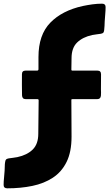

<svg xmlns="http://www.w3.org/2000/svg" viewBox="-53 -856 597 1049"><path d="M66.9 -450.2Q66.9 -470.2 86.4 -470.2H149.4Q157.2 -470.2 157.2 -478V-544.4Q157.2 -665.5 221.7 -731.9Q286.1 -798.3 399.4 -823.2Q425.3 -828.6 451.9 -832.3Q478.5 -835.9 504.4 -835.9Q523.9 -835.9 523.9 -817.9Q523.9 -798.3 522 -778.6Q520 -758.8 519 -738.8Q518.6 -726.6 518.1 -714.6Q517.6 -702.6 516.1 -690.9Q514.6 -680.2 511 -676.8Q507.3 -673.3 497.1 -671.4Q485.4 -669.4 473.6 -668.2Q461.9 -667 450.7 -664.6Q398.9 -653.3 368.4 -623.8Q337.9 -594.2 337.9 -538.1Q337.9 -522.9 337.4 -507.3Q336.9 -491.7 336.9 -476.1Q336.9 -470.2 342.3 -470.2H479.5Q499 -470.2 499 -450.2Q499 -429.7 498.8 -409.2Q498.5 -388.7 498.5 -368.2Q498.5 -359.9 499 -351.3Q499.5 -342.8 498.5 -334.5Q497.1 -314.5 479 -314.5H344.7Q342.8 -314.5 339.8 -314Q336.9 -313.5 336.9 -310.5Q336.9 -260.3 337.4 -210.2Q337.9 -160.2 337.9 -109.4Q337.9 -25.9 310.8 28.8Q283.7 83.5 235.6 115Q187.5 146.5 123.8 159.7Q60.1 172.9 -13.2 172.9Q-33.2 172.9 -33.2 154.8Q-33.2 135.3 -31 115.7Q-28.8 96.2 -27.8 76.7Q-26.9 64.9 -26.9 52.7Q-26.9 40.5 -24.9 28.8Q-23.4 18.6 -19.5 14.9Q-15.6 11.2 -5.4 9.3Q6.3 7.3 18.3 6.1Q30.3 4.9 42 2.4Q94.7 -8.8 125.5 -38.8Q156.2 -68.8 156.2 -125.5Q156.2 -171.4 157.2 -217Q158.2 -262.7 158.2 -308.6Q158.2 -314.5 149.9 -314.5H86.9Q68.4 -314.5 67.4 -334.5Q66.4 -363.3 66.7 -392.3Q66.9 -421.4 66.9 -450.2Z"/></svg>

Font: Belanosima
Style: Bold
Weight: 700
Designer: The DocRepair Project, Santiago Orozco
Foundry: Google
Version: Version 2.000